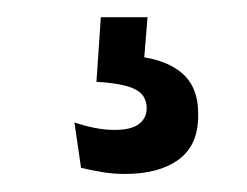

<svg xmlns="http://www.w3.org/2000/svg" viewBox="-20 -30 280 218"><path d="M147.5 -10.5 142 57.5 104.5 35Q111 34 116.5 33.5Q122 33 128 33.5Q164.5 35.5 184.8 51.5Q205 67.5 205 98.5V101.5Q205 135 182.8 151.2Q160.5 167.5 122 167.5Q107.5 167.5 94.8 165.2Q82 163 72 160.5L64.5 109Q74.5 112.5 86.5 115Q98.5 117.5 110 117.5Q129 117.5 137.8 110.8Q146.5 104 146.5 93.5V92.5Q146.5 78.5 134.2 71.8Q122 65 91.5 63Q91.5 63 90.5 63Q89.5 63 89.5 63L94.5 -10.5Z"/></svg>

Font: Anek Tamil Condensed Medium
Style: Regular
Weight: 500
Width: 3
Designer: Aadarsh Rajan (Tamil), Yesha Goshar (Latin)
Foundry: Ek Type
Version: Version 1.003